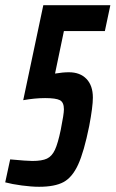

<svg xmlns="http://www.w3.org/2000/svg" viewBox="-35 -708 443 736"><path d="M-15 -9 4 -97Q68 -91 89 -91Q126 -91 145 -100Q164 -109 175.5 -133.5Q187 -158 198 -211Q210 -271 210 -289Q210 -316 194.5 -324Q179 -332 138 -332Q99 -332 54 -324L131 -688H388L367 -589H210L176 -426Q206 -431 229 -431Q272 -431 296.5 -405.5Q321 -380 321 -334Q321 -299 307 -225Q287 -126 264.5 -77Q242 -28 208.5 -10Q175 8 115 8Q86 8 48.5 3Q11 -2 -15 -9Z"/></svg>

Font: Saira Ultra Condensed
Style: Bold Italic
Weight: 700
Width: 1
Italic angle: -12°
Designer: Hector Gatti with collaboration of the Omnibus-Type team
Foundry: Omnibus-Type
Version: Version 1.001; ttfautohint (v1.8)